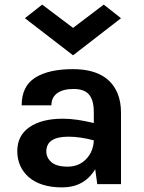

<svg xmlns="http://www.w3.org/2000/svg" viewBox="-20 -799 624 833"><path d="M88 -720 297 -559 505 -720 430 -779 297 -678 163 -779ZM253 -284Q311 -284 387 -265V-313Q387 -364 366.5 -388.5Q346 -413 299.5 -413Q253 -413 228 -394.5Q203 -376 203 -342H74Q74 -425 132.5 -462Q191 -499 296 -499Q446 -499 490 -394Q505 -358 505 -309V0H402L393 -65Q346 14 249 14Q155 14 103 -32Q55 -76 55 -143.5Q55 -211 108 -247.5Q161 -284 253 -284ZM181 -142Q181 -115 203 -95.5Q225 -76 273.5 -76Q322 -76 353.5 -108.5Q385 -141 387 -190Q328 -206 277 -206Q181 -206 181 -142Z"/></svg>

Font: Karmilla
Style: Bold
Weight: 700
Designer: Jonathan Pinhorn
Version: Version 1.000